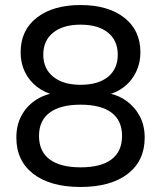

<svg xmlns="http://www.w3.org/2000/svg" viewBox="-20 -734 640 763"><path d="M300 9Q180 9 112.5 -43Q45 -95 45 -187Q45 -236 64.5 -273Q84 -310 118.5 -334Q153 -358 198 -365V-356Q158 -365 127 -389Q96 -413 79 -448Q62 -483 62 -526Q62 -614 126.5 -664Q191 -714 300 -714Q409 -714 473.5 -664Q538 -614 538 -526Q538 -484 521 -448.5Q504 -413 473.5 -389Q443 -365 402 -356V-365Q447 -358 481 -334Q515 -310 535 -273Q555 -236 555 -187Q555 -95 487.5 -43Q420 9 300 9ZM300 -69Q381 -69 423 -100.5Q465 -132 465 -194Q465 -255 423 -286.5Q381 -318 300 -318Q220 -318 177.5 -286.5Q135 -255 135 -194Q135 -132 177.5 -100.5Q220 -69 300 -69ZM300 -397Q370 -397 409 -428.5Q448 -460 448 -517Q448 -573 409 -604.5Q370 -636 300 -636Q231 -636 191.5 -604.5Q152 -573 152 -517Q152 -461 191.5 -429Q231 -397 300 -397Z"/></svg>

Font: Nunito Sans 12pt ExtraLight 10pt Medium
Style: Regular
Weight: 500
Version: Version 3.101;gftools[0.9.27]